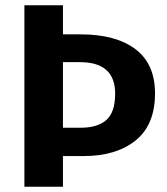

<svg xmlns="http://www.w3.org/2000/svg" viewBox="-20 -712 635 732"><path d="M571 -356Q571 -236 497 -176.5Q423 -117 299 -117H220V0H73V-692H220V-581H287Q422 -581 496.5 -524.5Q571 -468 571 -356ZM419 -355Q419 -475 285 -475H220V-225H287Q352 -225 385.5 -254.5Q419 -284 419 -355Z"/></svg>

Font: Wolseley Sans SemiBold
Style: Regular
Weight: 600
Designer: Carrois Corporate & Edenspiekermann AG
Foundry: Carrois Corporate GbR & Edenspiekermann AG
Version: Version 4.202